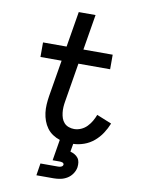

<svg xmlns="http://www.w3.org/2000/svg" viewBox="-102 -803 803 1091"><g transform="rotate(10 300.0 -257.5)"><path d="M186 220 197 150H297Q302 150 306 149.5Q310 149 314.5 147.5Q319 146 322.5 143Q326 140 327 135Q328 131 325.5 127.5Q323 124 319 122.5Q315 121 310.5 120.5Q306 120 302 120H262L282 -1Q260 -8 240.5 -21Q221 -34 207.5 -52.5Q194 -71 186 -93Q178 -115 175 -138.5Q172 -162 173.5 -186.5Q175 -211 179 -236L214 -446H92V-530H228L262 -735H359L325 -530H494V-446H311L274 -222Q271 -205 270 -188.5Q269 -172 271 -155.5Q273 -139 278 -124.5Q283 -110 293.5 -98.5Q304 -87 319.5 -81.5Q335 -76 351 -76Q371 -76 390.5 -84.5Q410 -93 424.5 -108Q439 -123 449.5 -141Q460 -159 467 -178L553 -143Q541 -113 523 -85.5Q505 -58 479.5 -36.5Q454 -15 423 -4Q392 7 361 8L353 54Q367 58 378.5 64.5Q390 71 398 81.5Q406 92 408 106Q410 120 408 135Q405 154 393 172Q381 190 363 201Q345 212 325 216Q305 220 286 220Z"/></g></svg>

Font: Iosevka Curly Medium Extended
Style: Italic
Weight: 500
Width: 7
Italic angle: -9°
Monospace: yes
Designer: Belleve Invis
Foundry: Belleve Invis
Version: Version 11.1.0; ttfautohint (v1.8.3)